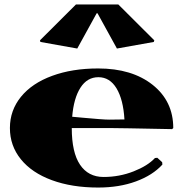

<svg xmlns="http://www.w3.org/2000/svg" viewBox="-20 -840 825 870"><path d="M324.2 -819.8H516.1L679.2 -657.2L676.8 -649.9L509.8 -620.1L421.9 -779.8H418L330.1 -620.1L163.1 -649.9L161.1 -657.2ZM543.9 -298.8Q538.6 -388.7 508.1 -439.5Q477.5 -490.2 425.8 -490.2Q375 -490.2 344.5 -442.6Q314 -395 307.1 -311Q313 -310.5 355 -306.6Q397 -302.7 428.7 -300.3Q460.4 -297.9 475.1 -297.9Q510.7 -297.9 543.9 -298.8ZM759.8 -254.9Q515.1 -259.8 475.1 -259.8H305.2Q305.2 -149.4 342.5 -93.8Q379.9 -38.1 449.2 -38.1Q521 -38.1 585.4 -63.5Q649.9 -88.9 682.1 -124L692.9 -125L714.8 -105L715.8 -94.2Q671.9 -45.9 596.2 -18.1Q520.5 9.8 424.8 9.8Q305.7 9.8 214.8 -23.7Q124 -57.1 74.5 -118.4Q24.9 -179.7 24.9 -259.8Q24.9 -339.8 75 -401.4Q125 -462.9 216.1 -496.3Q307.1 -529.8 424.8 -529.8Q578.1 -529.8 671.6 -455.6Q765.1 -381.3 765.1 -259.8Z"/></svg>

Font: Yokawerad
Style: Regular
Weight: 500
Designer: gluk
Foundry: gluk
Version: Version 0.79